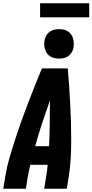

<svg xmlns="http://www.w3.org/2000/svg" viewBox="-20 -1153 565 1173"><path d="M0 0 12 -74Q21 -130 37 -185.5Q53 -241 71 -296.5Q89 -352 108.5 -407Q128 -462 149 -516.5Q170 -571 191.5 -626Q213 -681 236 -735H394Q399 -681 402.5 -626Q406 -571 409 -516.5Q412 -462 413.5 -407Q415 -352 415 -296.5Q415 -241 412 -185.5Q409 -130 400 -74L388 0H250L262 -74Q265 -92 267.5 -110Q270 -128 271 -146H165Q161 -128 157 -110Q153 -92 150 -74L138 0ZM195 -260H280Q283 -330 284 -399.5Q285 -469 285 -539Q260 -469 237 -399.5Q214 -330 195 -260ZM341 -795Q327 -795 313 -798Q299 -801 287 -808.5Q275 -816 267.5 -826.5Q260 -837 255.5 -850.5Q251 -864 250.5 -878Q250 -892 252 -907Q255 -922 262.5 -935.5Q270 -949 282.5 -958.5Q295 -968 310.5 -971.5Q326 -975 341 -975Q355 -975 369 -972Q383 -969 394.5 -961.5Q406 -954 414 -943.5Q422 -933 426 -919.5Q430 -906 430.5 -892Q431 -878 429 -863Q427 -848 419 -834.5Q411 -821 398.5 -811.5Q386 -802 371 -798.5Q356 -795 341 -795ZM225 -1047V-1133H525V-1047Z"/></svg>

Font: Iosevka Term Curly Heavy
Style: Italic
Weight: 900
Italic angle: -9°
Designer: Belleve Invis
Foundry: Belleve Invis
Version: Version 32.3.0